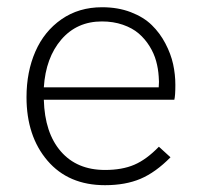

<svg xmlns="http://www.w3.org/2000/svg" viewBox="-20 -515 565 541"><path d="M275.9 6.8Q172.9 6.8 113.8 -62.3Q54.7 -131.3 54.7 -241.2Q54.7 -312.5 79.6 -369.6Q104.5 -426.8 153.3 -460.7Q202.1 -494.6 267.6 -494.6Q312.5 -494.6 348.6 -480.7Q384.8 -466.8 407.7 -444.3Q430.7 -421.9 446 -392.6Q461.4 -363.3 467.8 -334.2Q474.1 -305.2 474.1 -275.9Q474.1 -245.1 471.2 -233.9H103.5Q106 -140.6 151.4 -88.4Q196.8 -36.1 275.9 -36.1Q324.2 -36.1 358.4 -50.8Q392.6 -65.4 427.7 -101.6L460.4 -71.8Q418.5 -29.3 376 -11.2Q333.5 6.8 275.9 6.8ZM103.5 -269H427.2Q428.7 -284.7 427.2 -299.3Q425.8 -321.8 419.9 -343Q414.1 -364.3 401.4 -384.8Q388.7 -405.3 370.8 -420.7Q353 -436 326.2 -445.3Q299.3 -454.6 267.1 -454.6Q196.8 -454.6 152.8 -403.6Q108.9 -352.5 103.5 -269Z"/></svg>

Font: HK Grotesk Light Legacy
Style: Regular
Weight: 300
Designer: Alfredo Marco Pradil
Foundry: Hanken Design Co.
Version: Version 2.022;PS 002.022;hotconv 1.0.88;makeotf.lib2.5.64775